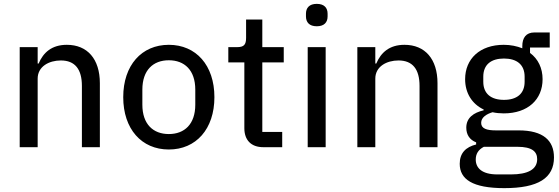

<svg xmlns="http://www.w3.org/2000/svg" viewBox="-20 -762 2894 994"><path d="M175 0V-355C175 -418 234 -449 295 -449C368 -449 404 -404 404 -317V0H497V-331C497 -457 432 -530 326 -530C248 -530 204 -490 180 -433H175V-518H82V0Z M854 12C995 12 1090 -94 1090 -259C1090 -424 995 -530 854 -530C713 -530 618 -424 618 -259C618 -94 713 12 854 12ZM854 -68C773 -68 717 -119 717 -220V-298C717 -399 773 -450 854 -450C935 -450 991 -399 991 -298V-220C991 -119 935 -68 854 -68Z M1441 0V-79H1338V-439H1449V-518H1338V-661H1254V-566C1254 -531 1243 -518 1208 -518H1162V-439H1245V-98C1245 -38 1279 0 1343 0Z M1620 -626C1659 -626 1676 -647 1676 -677V-691C1676 -721 1659 -742 1620 -742C1581 -742 1564 -721 1564 -691V-677C1564 -647 1581 -626 1620 -626ZM1573 0H1666V-518H1573Z M1923 0V-355C1923 -418 1982 -449 2043 -449C2116 -449 2152 -404 2152 -317V0H2245V-331C2245 -457 2180 -530 2074 -530C1996 -530 1952 -490 1928 -433H1923V-518H1830V0Z M2848 53C2848 -34 2793 -87 2665 -87H2547C2500 -87 2471 -96 2471 -126C2471 -155 2500 -172 2530 -181C2547 -177 2568 -175 2588 -175C2713 -175 2789 -247 2789 -352C2789 -409 2766 -457 2724 -488V-516H2826V-594H2747C2703 -594 2684 -566 2684 -523V-512C2656 -523 2624 -530 2588 -530C2464 -530 2388 -457 2388 -352C2388 -281 2423 -224 2484 -195V-191C2433 -179 2394 -153 2394 -101C2394 -64 2412 -38 2445 -25V-14C2392 -1 2360 30 2360 86C2360 166 2426 212 2591 212C2766 212 2848 160 2848 53ZM2761 62C2761 115 2713 141 2625 141H2555C2474 141 2443 107 2443 64C2443 35 2456 13 2485 -2H2659C2735 -2 2761 23 2761 62ZM2589 -245C2523 -245 2482 -276 2482 -339V-365C2482 -428 2523 -459 2589 -459C2655 -459 2696 -428 2696 -365V-339C2696 -276 2655 -245 2589 -245Z"/></svg>

Font: IBM Plex Thai Text
Style: Regular
Weight: 450
Designer: Mike Abbink, Paul van der Laan, Pieter van Rosmalen, Ben Mitchell, Mark Frömberg
Foundry: Bold Monday
Version: Version 1.0